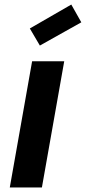

<svg xmlns="http://www.w3.org/2000/svg" viewBox="-20 -823 377 843"><path d="M121 -554H262L164 0H23ZM337 -725 155 -623 111 -698 293 -803Z"/></svg>

Font: SVN-Poppins SemiBold
Style: Italic
Weight: 600
Italic angle: -10°
Designer: Ninad Kale (Devanagari), Jonny Pinhorn (Latin)
Foundry: Indian Type Foundry
Version: Version 3.002 2017; ttfautohint (v1.8.3)